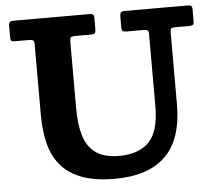

<svg xmlns="http://www.w3.org/2000/svg" viewBox="-53 -809 995 886"><g transform="rotate(-5 444.0 -366.0)"><path d="M635 -655H556.5Q542.5 -655 538.2 -659.5Q534 -664 534 -677.5V-722Q534 -738.5 537.8 -744.2Q541.5 -750 558 -750H846Q860 -750 864.5 -746Q869 -742 869 -727V-678Q869 -662.5 864.2 -658.8Q859.5 -655 844 -655H785.5Q768.5 -655 763.8 -651Q759 -647 759 -630V-300Q759 -139 679.5 -60.8Q600 17.5 444 17.5Q349 17.5 287.5 -7Q226 -31.5 191.2 -75.2Q156.5 -119 142.8 -177.8Q129 -236.5 129 -305V-632Q129 -648 123.2 -651.5Q117.5 -655 103 -655H42.5Q27 -655 23 -659Q19 -663 19 -678.5V-725.5Q19 -740.5 23.8 -745.2Q28.5 -750 43 -750H392Q404.5 -750 409.2 -746.2Q414 -742.5 414 -729V-678.5Q414 -663.5 409.5 -659.2Q405 -655 389.5 -655H320.5Q302 -655 298 -650.2Q294 -645.5 294 -627.5V-320Q294 -246.5 310 -194.2Q326 -142 365.2 -114Q404.5 -86 474 -86Q563 -86 611 -134.2Q659 -182.5 659 -300V-631Q659 -647 654.5 -651Q650 -655 635 -655Z"/></g></svg>

Font: Besley
Style: Bold
Weight: 700
Designer: Owen Earl
Foundry: indestructible type*
Version: Version 2.001; ttfautohint (v1.8.3)